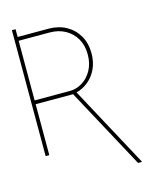

<svg xmlns="http://www.w3.org/2000/svg" viewBox="-137 -867 925 1142"><g transform="rotate(-15 325.0 -296.5)"><path d="M48.3 -675.8V-775.4H70.8V-675.8ZM48.3 -727.5H261.2Q322.3 -727.5 369.4 -701.4Q416.5 -675.3 443.4 -628.7Q470.2 -582 470.2 -519.5Q470.2 -467.8 450.9 -425.8Q431.6 -383.8 397.2 -355.5Q362.8 -327.1 316.9 -316.4L311 -313.5H59.1V-336.9H287.6Q328.6 -336.9 365 -359.4Q401.4 -381.8 424.1 -423.1Q446.8 -464.4 446.8 -519.5Q446.8 -575.7 422.9 -616.9Q398.9 -658.2 357.2 -681.2Q315.4 -704.1 261.2 -704.1H70.8V0H48.3ZM568.8 181.6 295.4 -324.2H320.8L592.3 178.7V181.6Z"/></g></svg>

Font: Inter 17pt Thin
Style: Regular
Weight: 250
Version: Version 4.001;git-66647c0bb